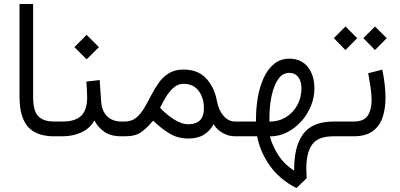

<svg xmlns="http://www.w3.org/2000/svg" viewBox="-20 -685 2010 965"><path d="M78.1 -665H146.5V-198.2Q146.5 -127.4 172.4 -100.8Q198.2 -74.2 251.5 -74.2H268.1V0H251.5Q162.1 0 120.1 -48.3Q78.1 -96.7 78.1 -198.2Z M414.1 -274.9 481 -282.7 488.3 -176.3Q491.7 -126.5 518.8 -100.3Q545.9 -74.2 590.3 -74.2H605V0H589.4Q535.2 0 502.7 -23.7Q470.2 -47.4 454.6 -79.6Q431.2 -38.6 388.4 -19.3Q345.7 0 294.9 0H248.5V-74.2H294.9Q357.9 -74.2 387.9 -103Q418 -131.8 418 -194.8Q418 -216.8 416.7 -236.6Q415.5 -256.3 414.1 -274.9ZM415.5 -509.8 477.1 -448.2 415.5 -386.7 354 -448.2Z M609.4 0H585.4V-74.2H607.4Q641.1 -74.2 664.1 -93Q687 -111.8 704.6 -141.6Q722.2 -171.4 739.3 -204.8Q756.3 -238.3 777.3 -268.1Q798.3 -297.9 828.4 -316.7Q858.4 -335.4 902.3 -335.4Q975.6 -335.4 1016.8 -290.3Q1058.1 -245.1 1070.3 -177.2Q1078.6 -131.3 1103.5 -102.8Q1128.4 -74.2 1161.1 -74.2H1178.2V0H1161.1Q1129.4 0 1100.1 -16.1Q1070.8 -32.2 1053.7 -60.5Q1035.6 -27.3 1004.9 -8.1Q974.1 11.2 926.3 11.2Q874 11.2 832.5 -13.7Q791 -38.6 749.5 -78.6Q720.2 -43 690.7 -21.5Q661.1 0 609.4 0ZM902.8 -263.7Q875 -263.7 853.3 -245.1Q831.5 -226.6 814.7 -198.7Q797.9 -170.9 784.7 -143.1Q818.4 -107.9 852.1 -86.4Q892.6 -60.5 925.3 -60.5Q1004.9 -60.5 1004.9 -140.6Q1004.9 -193.8 978 -228.8Q951.2 -263.7 902.8 -263.7Z M1158.7 0V-74.2H1266.6V-86.4Q1266.6 -140.1 1275.6 -193.8Q1284.7 -247.6 1304.7 -292Q1324.7 -336.4 1356.7 -363.3Q1388.7 -390.1 1434.6 -390.1Q1493.7 -390.1 1526.9 -348.6Q1560.1 -307.1 1560.1 -240.7Q1560.1 -194.3 1542.2 -151.1Q1524.4 -107.9 1493.2 -73.7Q1461.9 -39.6 1421.9 -19.5Q1381.8 0.5 1336.9 0.5Q1346.2 42 1376.7 91.3Q1407.2 140.6 1458.5 172.4Q1457 52.7 1503.2 -10.7Q1549.3 -74.2 1656.7 -74.2H1676.3V0H1655.8Q1579.6 0 1549.6 40.5Q1519.5 81.1 1519.5 164.1Q1519.5 173.8 1520.3 186.5Q1521 199.2 1521.5 210.4L1469.7 260.3Q1385.7 217.3 1336.4 147.9Q1287.1 78.6 1272.5 0ZM1433.6 -318.8Q1400.9 -318.8 1378.7 -287.6Q1356.4 -256.3 1345.2 -203.6Q1334 -150.9 1334 -86.9V-73.7Q1380.4 -73.7 1416.7 -95.9Q1453.1 -118.2 1474.1 -156.2Q1495.1 -194.3 1495.1 -240.7Q1495.1 -276.9 1478.8 -297.9Q1462.4 -318.8 1433.6 -318.8Z M1864.7 -551.8 1923.8 -493.2 1864.7 -433.6 1806.2 -493.2ZM1716.3 -551.8 1775.4 -493.2 1716.3 -433.6 1657.7 -493.2ZM1656.7 -74.2H1756.8Q1809.1 -74.2 1828.4 -104Q1847.7 -133.8 1847.7 -181.6Q1847.7 -211.4 1842.3 -246.8Q1836.9 -282.2 1830.6 -316.9L1901.4 -335Q1917.5 -258.8 1917.5 -193.8Q1917.5 -136.7 1902.1 -93Q1886.7 -49.3 1851.6 -24.7Q1816.4 0 1757.8 0H1656.7Z"/></svg>

Font: Vazirmatn FD NL Light
Style: Regular
Weight: 300
Designer: Saber Rastikerdar
Foundry: Saber Rastikerdar
Version: Version 33.003